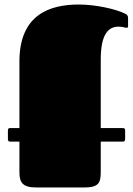

<svg xmlns="http://www.w3.org/2000/svg" viewBox="-20 -830 587 850"><path d="M524 -203C530 -203 534 -206 534 -214V-253C534 -260 531 -263 524 -263H426V-566C426 -681 461 -712 505 -712C524 -712 532 -707 541 -707C543 -707 547 -707 547 -715V-750C547 -762 540 -767 535 -769C491 -791 401 -810 329 -810C205 -810 66 -769 66 -558V-263H25C18 -263 15 -260 15 -253V-214C15 -206 19 -203 25 -203H66V-68C66 -23 79 0 141 0H353C417 0 426 -21 426 -68V-203Z"/></svg>

Font: Fascinate
Style: Regular
Weight: 900
Designer: Astigmatic (AOETI)
Foundry: Astigmatic (AOETI)
Version: Version 1.000